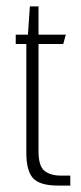

<svg xmlns="http://www.w3.org/2000/svg" viewBox="-20 -578 251 598"><path d="M161 0Q104 0 83 -23Q62 -46 62 -102V-441H29V-470H67L73 -558H100V-470H185L177 -441H100V-106Q100 -61 118.5 -46Q137 -31 171 -31H199V0Z"/></svg>

Font: Smooch Sans Light
Style: Regular
Weight: 300
Designer: Robert E. Leuschke
Foundry: Robert E. Leuschke
Version: Version 1.010; ttfautohint (v1.8.3)